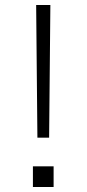

<svg xmlns="http://www.w3.org/2000/svg" viewBox="-20 -750 347 770"><path d="M130 -198 125 -730H182L177 -198ZM112 0V-83H195V0Z"/></svg>

Font: M PLUS 1 Thin Light
Style: Regular
Weight: 300
Version: Version 1.001